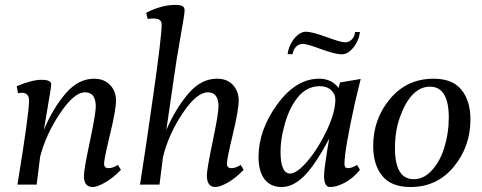

<svg xmlns="http://www.w3.org/2000/svg" viewBox="-20 -750 1959 780"><path d="M356.9 9.8Q320.8 9.8 320.8 -35.2Q320.8 -61 345 -174.6Q369.1 -288.1 369.1 -317.4Q369.1 -375 325.2 -375Q281.2 -375 224.1 -290Q167 -205.1 143.1 -113.8L128.9 0H50.8Q97.7 -285.2 98.1 -340.8Q98.1 -373 68.8 -373Q61 -373 53.2 -371.1L47.9 -399.9Q109.9 -425.8 148.9 -425.8Q188 -425.8 188 -407.2Q188 -395.5 175 -321.8Q162.1 -248 158.2 -222.2Q194.3 -309.1 246.1 -369.6Q297.9 -430.2 361.8 -430.2Q402.8 -430.2 427 -405Q451.2 -379.9 451.2 -341.8Q451.2 -303.7 427 -203.9Q402.8 -104 402.8 -85.4Q402.8 -66.9 420.9 -66.9Q439 -66.9 459 -80.1L471.2 -60.1Q440.4 -27.8 407.7 -9Q375 9.8 356.9 9.8Z M867.7 -317.4Q867.7 -375 824.7 -375Q778.8 -375 721.7 -289.6Q664.6 -204.1 642.1 -111.8L627.9 0H548.8Q567.9 -119.1 602.5 -362.3Q637.2 -605.5 636.7 -650.9Q636.7 -674.8 604 -674.8Q588.9 -674.8 580.1 -672.9L573.7 -698.2Q637.7 -730.5 691.9 -730Q711.9 -730 720.7 -725.6Q729.5 -721.2 730 -708.5Q730.5 -695.8 712.4 -595.2Q694.8 -494.1 690.9 -463.9L655.8 -222.2Q693.4 -309.1 745.1 -369.6Q796.9 -430.2 860.8 -430.2Q901.9 -430.7 925.8 -405.3Q949.7 -379.9 949.7 -341.8Q949.7 -303.7 925.8 -204.1Q901.9 -104.5 901.9 -85.4Q901.9 -66.9 919.9 -66.9Q938 -66.9 958 -80.1L969.7 -60.1Q939 -27.8 906.2 -8.8Q849.1 24.4 829.1 -2Q820.3 -14.2 820.3 -37.6Q820.3 -61 843.8 -174.3Q867.7 -287.6 867.7 -317.4Z M1279.3 -399.9Q1225.1 -399.9 1188 -352.5Q1150.9 -305.2 1133.3 -231.9Q1119.6 -180.7 1119.6 -132.8Q1120.1 -45.4 1158.2 -44.9Q1187 -44.9 1231.9 -98.6Q1276.4 -152.3 1309.6 -224.6Q1342.8 -296.9 1342.3 -346.2Q1342.3 -369.1 1324.2 -384.8Q1306.2 -400.4 1279.3 -399.9ZM1392.6 -66.9Q1410.6 -66.9 1430.7 -80.1L1442.4 -60.1Q1412.6 -23.9 1378.9 -6.8Q1345.2 10.3 1320.3 9.8Q1296.4 9.8 1296.4 -36.1Q1296.4 -64.9 1317.4 -187Q1260.3 -79.1 1215.3 -34.7Q1170.4 9.8 1124.5 9.8Q1078.6 9.8 1054.2 -22.5Q1030.3 -55.2 1030.3 -111.8Q1030.3 -221.7 1106.4 -326.2Q1182.6 -430.7 1277.3 -430.2Q1326.2 -430.2 1355.5 -393.1L1361.3 -415L1445.3 -429.2L1421.4 -330.1Q1379.4 -139.2 1379.4 -84Q1379.4 -66.9 1392.6 -66.9ZM1210 -571.8Q1192.9 -571.3 1182.1 -559.6Q1171.4 -547.9 1168.5 -529.8H1148.4Q1153.3 -566.4 1175.8 -593.8Q1198.7 -621.1 1223.1 -621.1Q1247.6 -621.1 1306.2 -599.6Q1364.7 -578.1 1381.3 -578.1Q1397.9 -578.1 1409.2 -589.8Q1420.9 -601.6 1422.4 -620.1H1442.4Q1437.5 -583 1415 -556.2Q1393.1 -529.3 1367.7 -529.3Q1342.3 -529.3 1284.7 -550.3Q1227.1 -571.8 1210 -571.8Z M1605.5 -276.4Q1584.5 -218.8 1584.5 -147.9Q1584.5 -22 1661.1 -22Q1702.1 -22 1734.9 -58.6Q1768.1 -94.7 1785.6 -152.3Q1803.2 -210 1803.2 -272Q1803.2 -397.9 1726.6 -397.9Q1649.9 -397.5 1605.5 -276.4ZM1740.2 -430.2Q1818.4 -430.7 1855 -384.8Q1891.6 -338.9 1891.1 -264.2Q1891.1 -154.3 1823.2 -72.3Q1755.4 9.8 1647.5 9.8Q1569.3 9.8 1532.7 -35.6Q1496.1 -81.1 1496.1 -155.8Q1495.6 -265.6 1564 -347.7Q1632.3 -429.7 1740.2 -430.2Z"/></svg>

Font: Unna-Italic
Style: Italic
Weight: 400
Italic angle: -8°
Designer: Jorge de Buen U.
Foundry: Omnibus-Type
Version: Version 2.006;PS 002.006;hotconv 1.0.70;makeotf.lib2.5.58329